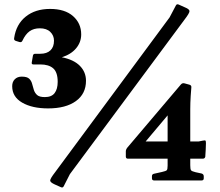

<svg xmlns="http://www.w3.org/2000/svg" viewBox="-20 -829 1012 882"><path d="M201 -331Q128 -331 82 -357.5Q36 -384 36 -433Q36 -453 48 -465Q60 -477 80 -477Q104 -477 114 -467.5Q124 -458 127.5 -444Q131 -430 135.5 -416Q140 -402 150.5 -392.5Q161 -383 186 -383Q217 -383 231 -401.5Q245 -420 245 -453Q245 -497 224.5 -515Q204 -533 165 -533H133Q124 -533 126 -543L131 -572Q132 -582 142 -582H165Q195 -582 211.5 -597.5Q228 -613 228 -642Q228 -666 211 -682.5Q194 -699 163 -699Q135 -699 116 -685.5Q97 -672 83 -642Q79 -633 69 -636L53 -641Q43 -644 45 -654Q54 -717 98 -752.5Q142 -788 210 -788Q278 -788 315.5 -755Q353 -722 353 -671Q353 -635 329.5 -607Q306 -579 264 -566Q319 -555 347 -526.5Q375 -498 375 -458Q375 -398 328.5 -364.5Q282 -331 201 -331ZM788 -804Q792 -812 801 -808L830 -795Q850 -787 850.5 -778Q851 -769 827 -738L301 -29L273 26Q269 35 260 31L231 18Q211 9 210.5 0.5Q210 -8 234 -39L759 -749ZM688 0Q678 0 678 -10V-20Q678 -29 688 -31L724 -39Q742 -43 746 -47Q750 -51 750 -68V-100H568Q558 -100 558 -110V-134Q558 -142 565 -151L811 -441Q818 -449 828 -446L850 -440Q860 -437 859 -428L856 -388Q854 -355 854 -328V-179H892L912 -183Q922 -185 924 -183Q926 -181 926 -171Q926 -159 925 -141.5Q924 -124 923 -109Q921 -100 911 -100H854V-70Q854 -52 857.5 -47Q861 -42 878 -38L906 -32Q916 -29 916 -19V-10Q916 0 906 0ZM750 -179V-299L649 -179Z"/></svg>

Font: Hahmlet
Style: Bold
Weight: 700
Designer: Minjoo Ham & Mark Frömberg
Foundry: hypertype
Version: Version 1.002; ttfautohint (v1.8.3)